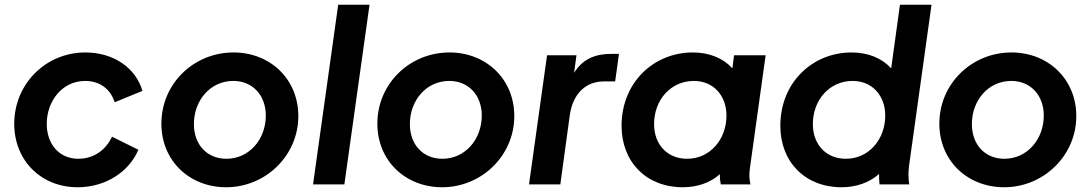

<svg xmlns="http://www.w3.org/2000/svg" viewBox="-20 -777 4594 809"><path d="M307 12C425 12 524 -53 563 -146L452 -201C426 -145 375 -108 310 -108C231 -108 177 -168 177 -255C177 -351 242 -436 339 -436C400 -436 446 -402 463 -346L580 -394C553 -490 459 -556 340 -556C173 -556 40 -424 40 -255C40 -102 152 12 307 12Z M933 12C1099 12 1237 -121 1237 -288C1237 -444 1118 -556 964 -556C796 -556 660 -424 660 -256C660 -99 779 12 933 12ZM797 -254C797 -354 866 -436 963 -436C1045 -436 1100 -375 1100 -290C1100 -190 1030 -108 934 -108C851 -108 797 -169 797 -254Z M1299 0H1431L1537 -757H1405Z M1843 12C2009 12 2147 -121 2147 -288C2147 -444 2028 -556 1874 -556C1706 -556 1570 -424 1570 -256C1570 -99 1689 12 1843 12ZM1707 -254C1707 -354 1776 -436 1873 -436C1955 -436 2010 -375 2010 -290C2010 -190 1940 -108 1844 -108C1761 -108 1707 -169 1707 -254Z M2209 0H2341L2381 -293C2395 -386 2451 -434 2525 -434H2572L2588 -550H2556C2490 -550 2436 -530 2399 -470L2409 -544H2285Z M2857 12C2916 12 2972 -6 3013 -43C3013 -28 3014 -15 3017 0H3142C3137 -24 3136 -43 3140 -70L3206 -544H3073L3066 -489C3028 -531 2970 -556 2899 -556C2735 -556 2599 -430 2599 -247C2599 -95 2703 12 2857 12ZM2736 -254C2736 -356 2806 -436 2904 -436C2986 -436 3041 -374 3041 -290C3041 -190 2972 -108 2875 -108C2792 -108 2736 -168 2736 -254Z M3526 12C3586 12 3643 -7 3684 -44C3684 -30 3684 -16 3686 0H3811C3807 -28 3807 -49 3810 -76L3905 -757H3772L3735 -489C3697 -531 3639 -556 3568 -556C3404 -556 3268 -430 3268 -247C3268 -95 3372 12 3526 12ZM3405 -254C3405 -356 3475 -436 3573 -436C3655 -436 3710 -374 3710 -290C3710 -190 3641 -108 3544 -108C3461 -108 3405 -168 3405 -254Z M4211 12C4377 12 4515 -121 4515 -288C4515 -444 4396 -556 4242 -556C4074 -556 3938 -424 3938 -256C3938 -99 4057 12 4211 12ZM4075 -254C4075 -354 4144 -436 4241 -436C4323 -436 4378 -375 4378 -290C4378 -190 4308 -108 4212 -108C4129 -108 4075 -169 4075 -254Z"/></svg>

Font: Mluvka Bold
Style: Italic
Weight: 700
Italic angle: -8°
Designer: Modified by Jiří Krblich, Original typeface by Gumpita Rahayu
Foundry: Gumpita Rahayu & Jiří Krblich
Version: Version 2.000;Glyphs 3.1.1 (3134)